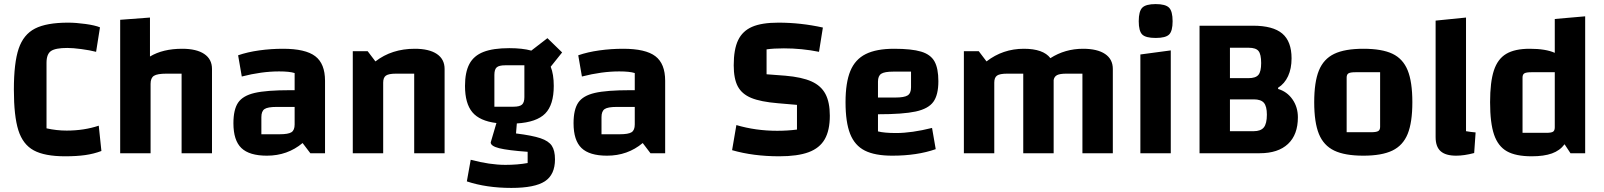

<svg xmlns="http://www.w3.org/2000/svg" viewBox="-20 -751 7860 941"><path d="M299 15Q199 15 145.5 -14Q92 -43 70 -112.5Q48 -182 48 -312Q48 -443 71.5 -512.5Q95 -582 151.5 -611Q208 -640 314 -640Q352 -640 399 -633.5Q446 -627 470 -617L451 -497Q420 -505 378.5 -510.5Q337 -516 310 -516Q252 -516 230 -501Q208 -486 208 -443V-122Q257 -111 307 -111Q392 -111 464 -135L477 -11Q440 3 398 9Q356 15 299 15Z M569 -654 715 -665V-474Q778 -512 873 -512Q943 -512 981 -486.5Q1019 -461 1019 -413V0H870V-390H796Q751 -390 734.5 -379.5Q718 -369 718 -340V0H569Z M1573 -355V0H1501L1463 -50Q1389 12 1288 12Q1202 12 1163 -25.5Q1124 -63 1124 -147Q1124 -214 1147 -248Q1170 -282 1228 -295.5Q1286 -309 1402 -309H1424V-393Q1399 -401 1348 -401Q1262 -401 1165 -376L1147 -480Q1193 -496 1250.5 -504Q1308 -512 1367 -512Q1477 -512 1525 -475.5Q1573 -439 1573 -355ZM1424 -141V-227H1336Q1292 -227 1276.5 -216.5Q1261 -206 1261 -177V-93H1350Q1393 -93 1408.5 -103Q1424 -113 1424 -141Z M1709 -500H1782L1820 -450Q1900 -512 2013 -512Q2083 -512 2121 -486.5Q2159 -461 2159 -413V0H2010V-390H1921Q1885 -390 1871.5 -380.5Q1858 -371 1858 -346V0H1709Z M2700 30Q2700 105 2650.5 137.5Q2601 170 2486 170Q2364 170 2268 138L2287 32Q2381 57 2457 57Q2517 57 2566 48V-7Q2469 -14 2427 -24.5Q2385 -35 2385 -53L2413 -148Q2331 -158 2295 -201Q2259 -244 2259 -330Q2259 -397 2280.5 -437.5Q2302 -478 2349.5 -496.5Q2397 -515 2476 -515Q2540 -515 2584 -503L2663 -564L2735 -494L2679 -424Q2694 -387 2694 -330Q2694 -237 2652 -194.5Q2610 -152 2513 -146L2509 -97Q2589 -87 2629 -73.5Q2669 -60 2684.5 -36.5Q2700 -13 2700 30ZM2403 -228H2496Q2527 -228 2538.5 -238.5Q2550 -249 2550 -275V-431H2456Q2426 -431 2414.5 -421Q2403 -411 2403 -384Z M3240 -355V0H3168L3130 -50Q3056 12 2955 12Q2869 12 2830 -25.5Q2791 -63 2791 -147Q2791 -214 2814 -248Q2837 -282 2895 -295.5Q2953 -309 3069 -309H3091V-393Q3066 -401 3015 -401Q2929 -401 2832 -376L2814 -480Q2860 -496 2917.5 -504Q2975 -512 3034 -512Q3144 -512 3192 -475.5Q3240 -439 3240 -355ZM3091 -141V-227H3003Q2959 -227 2943.5 -216.5Q2928 -206 2928 -177V-93H3017Q3060 -93 3075.5 -103Q3091 -113 3091 -141Z M3789 -110Q3840 -110 3886 -116V-237L3793 -245Q3708 -252 3662 -271Q3616 -290 3596 -327.5Q3576 -365 3576 -431Q3576 -509 3597.5 -554Q3619 -599 3666 -619.5Q3713 -640 3795 -640Q3905 -640 4013 -616L3994 -497Q3910 -514 3822 -514Q3771 -514 3737 -509V-387L3829 -380Q3910 -373 3957 -352Q4004 -331 4025.5 -290.5Q4047 -250 4047 -184Q4047 -112 4022 -68.5Q3997 -25 3943 -5Q3889 15 3799 15Q3672 15 3568 -15L3589 -138Q3684 -110 3789 -110Z M4548 -124 4566 -20Q4475 12 4353 12Q4268 12 4218.5 -13Q4169 -38 4146.5 -95Q4124 -152 4124 -250Q4124 -346 4147.5 -403Q4171 -460 4223 -486Q4275 -512 4362 -512Q4448 -512 4494.5 -498Q4541 -484 4560 -450Q4579 -416 4579 -353Q4579 -286 4554.5 -252Q4530 -218 4468 -204.5Q4406 -191 4283 -191V-107Q4314 -99 4372 -99Q4448 -99 4548 -124ZM4283 -351V-273H4368Q4412 -273 4428.5 -283.5Q4445 -294 4445 -323V-400H4359Q4315 -400 4299 -389.5Q4283 -379 4283 -351Z M5434 -413V0H5285V-390H5206Q5175 -390 5161 -383Q5147 -376 5144 -359V0H4995V-390H4916Q4880 -390 4866.5 -380.5Q4853 -371 4853 -346V0H4704V-500H4777L4815 -450Q4895 -512 4998 -512Q5093 -512 5128 -466Q5200 -512 5288 -512Q5358 -512 5396 -486.5Q5434 -461 5434 -413Z M5718 -504V0H5569V-484ZM5561 -647Q5561 -696 5578.5 -713.5Q5596 -731 5644 -731Q5692 -731 5709.5 -713.5Q5727 -696 5727 -647Q5727 -599 5710 -582Q5693 -565 5644 -565Q5595 -565 5578 -582Q5561 -599 5561 -647Z M6341 -176Q6341 -91 6292.5 -45.5Q6244 0 6154 0H5859V-625H6121Q6219 -625 6264.5 -586.5Q6310 -548 6310 -465Q6310 -415 6293 -378Q6276 -341 6244 -321V-315Q6288 -302 6314.5 -264Q6341 -226 6341 -176ZM6100 -517H6008V-368H6099Q6134 -368 6147.5 -384Q6161 -400 6161 -442Q6161 -485 6148 -501Q6135 -517 6100 -517ZM6189 -189Q6189 -230 6174.5 -247Q6160 -264 6125 -264H6008V-108H6124Q6159 -108 6174 -126.5Q6189 -145 6189 -189Z M6421 -250Q6421 -349 6444 -405.5Q6467 -462 6519 -487Q6571 -512 6662 -512Q6753 -512 6804.5 -487.5Q6856 -463 6879 -406.5Q6902 -350 6902 -250Q6902 -151 6879 -94.5Q6856 -38 6804 -13Q6752 12 6662 12Q6571 12 6519 -13Q6467 -38 6444 -94.5Q6421 -151 6421 -250ZM6700 -103Q6725 -103 6734.5 -108.5Q6744 -114 6744 -129V-397H6623Q6598 -397 6589 -391.5Q6580 -386 6580 -371V-103Z M7212 -102 7205 -1Q7156 12 7117 12Q7065 12 7040.5 -10Q7016 -32 7016 -79V-650L7165 -665V-108Q7188 -104 7212 -102Z M7749 -671V0H7677L7648 -44Q7625 -13 7586 1Q7547 15 7487 15Q7409 15 7365.5 -9.5Q7322 -34 7302.5 -91Q7283 -148 7283 -250Q7283 -349 7301.5 -405.5Q7320 -462 7362 -487Q7404 -512 7477 -512Q7556 -512 7600 -492V-658ZM7600 -127V-397H7485Q7460 -397 7451 -391.5Q7442 -386 7442 -371V-100H7558Q7583 -100 7591.5 -105.5Q7600 -111 7600 -127Z"/></svg>

Font: Changa SemiBold
Style: Regular
Weight: 600
Designer: Eduardo Rodriguez Tunni
Foundry: Eduardo Rodriguez Tunni
Version: Version 2.002; ttfautohint (v1.5) -l 8 -r 50 -G 150 -x 14 -H